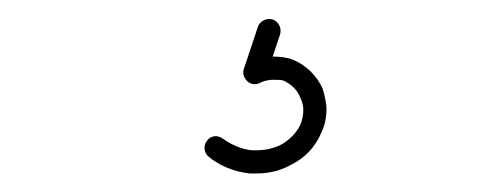

<svg xmlns="http://www.w3.org/2000/svg" viewBox="-20 -48 539 207"><path d="M251 114C242 113 231 109 221 102C215 97 207 98 203 104C199 109 200 117 205 121C216 130 231 137 249 139C251 139 254 139 257 139C270 139 283 136 295 129C309 122 320 110 326 96C330 88 332 79 332 70C332 63 330 55 328 48C322 34 310 22 295 16C289 14 282 13 275 13H274L282 -11C284 -18 280 -25 274 -27C267 -29 260 -25 258 -19L243 26C241 31 243 36 247 40C251 43 256 44 261 41C265 39 270 38 275 38C279 38 283 38 286 39C294 43 301 49 304 58C306 62 307 66 307 70C307 76 306 81 304 86C300 95 292 103 283 108C275 112 266 114 257 114C254 114 253 114 251 114Z"/></svg>

Font: LS
Style: LightAlt
Weight: 250
Designer: BSozoo
Foundry: BSozoo
Version: Version 001.000